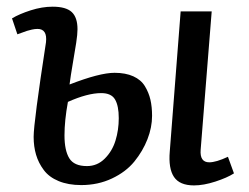

<svg xmlns="http://www.w3.org/2000/svg" viewBox="-20 -543 748 577"><path d="M189 -289.1Q279.3 -324.2 324.2 -324.2Q357.4 -324.2 380.6 -313.7Q403.8 -303.2 415.5 -283.9Q427.2 -264.6 432.1 -243.2Q437 -221.7 437 -194.8Q437 -160.2 423.1 -124.5Q409.2 -88.9 383.8 -57.6Q358.4 -26.4 316.4 -6.6Q274.4 13.2 224.1 13.2Q185.1 13.2 156.2 1.2Q127.4 -10.7 111.6 -32Q95.7 -53.2 88.4 -77.9Q81.1 -102.5 81.1 -131.8Q81.1 -174.8 118.2 -416Q122.6 -456.1 92.8 -456.1Q85 -456.1 75.9 -454.1Q66.9 -452.1 61 -450.2Q55.2 -448.2 45.4 -444.6Q35.6 -440.9 32.2 -439.9L16.1 -487.8Q38.1 -501 72.3 -512Q106.4 -522.9 138.2 -522.9Q178.2 -522.9 195.6 -506.8Q212.9 -490.7 212.9 -455.1Q212.9 -439.9 209 -414.3Q205.1 -388.7 198.7 -352.1Q192.4 -315.4 189 -289.1ZM522.9 -508.8H616.2L583 -92.8Q580.1 -55.2 608.9 -55.2Q629.4 -55.2 665 -71.8L683.1 -22Q662.6 -8.8 627.2 2.7Q591.8 14.2 563 14.2Q520 14.2 502.9 -11.2Q485.8 -36.6 490.2 -87.9ZM184.1 -236.8Q173.8 -180.7 173.8 -136.2Q173.8 -90.8 188.2 -67.4Q202.6 -43.9 241.2 -43.9Q272.5 -43.9 294.9 -66.4Q317.4 -88.9 327.1 -120.6Q336.9 -152.3 336.9 -188Q336.9 -225.1 325.7 -244.1Q314.5 -263.2 284.2 -263.2Q243.2 -263.2 184.1 -236.8Z"/></svg>

Font: Literata Book Medium
Style: Italic
Weight: 500
Italic angle: -3°
Designer: Latin by Veronika Burian and Jose Scaglione. Greek by Irene Vlachou. Cyrillic by Vera Evstafieva
Foundry: TypeTogether
Version: Version 1.003;PS 001.003;hotconv 1.0.88;makeotf.lib2.5.64775